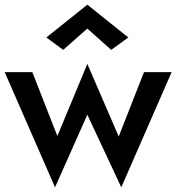

<svg xmlns="http://www.w3.org/2000/svg" viewBox="-20 -768 753 820"><path d="M0 -460 215 32 353 -278 498 32 713 -460H595L487 -185L353 -495L225 -187L118 -460ZM353 -646 455 -555 528 -608 353 -748 178 -608 250 -555Z"/></svg>

Font: Jost Medium
Style: Regular
Weight: 500
Version: Version 3.710